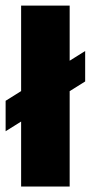

<svg xmlns="http://www.w3.org/2000/svg" viewBox="-26 -680 330 700"><path d="M-5.5 -201.5V-312.5L284.5 -494V-383ZM51 0V-659.5H228V0Z"/></svg>

Font: Anek Latin ExtraBold
Style: Regular
Weight: 800
Designer: Yesha Goshar
Foundry: Ek Type
Version: Version 1.003